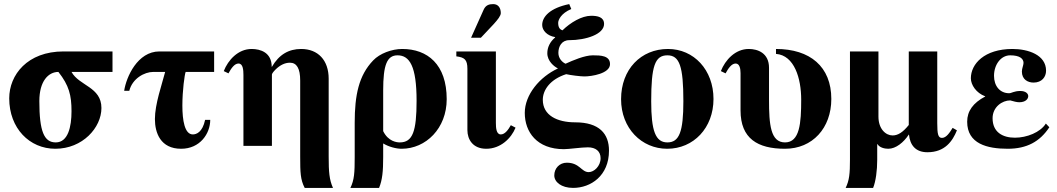

<svg xmlns="http://www.w3.org/2000/svg" viewBox="-20 -712 5156 937"><path d="M529 -461H290C114 -461 25 -347 25 -232C25 -86 124 14 250 14C383 14 475 -89 475 -185C475 -288 366 -293 329 -361H529ZM329 -169C329 -93 312 -17 252 -17C195 -17 172 -71 172 -219C172 -316 216 -361 265 -361C317 -295 329 -247 329 -169Z M786 -361C770 -299 736 -204 736 -131C736 -64 763 14 864 14C956 14 1006 -60 1006 -127H981C968 -66 938 -56 921 -56C881 -56 870 -125 870 -197C870 -271 881 -349 886 -361H1025V-461H758C651 -461 596 -336 586 -269H611C626 -329 685 -361 728 -361Z M1307 0V-348C1307 -352 1313 -361 1324 -372C1346 -394 1370 -406 1395 -406C1428 -406 1445 -378 1445 -319V53C1445 129 1446 165 1467 205H1605C1587 165 1584 127 1584 52V-328C1584 -418 1532 -473 1450 -473C1389 -473 1342 -446 1307 -386H1306C1306 -456 1251 -473 1208 -473C1142 -473 1093 -419 1072 -365L1095 -354C1108 -378 1124 -402 1144 -402C1166 -402 1168 -370 1168 -346V0Z M1850 -271C1850 -394 1868 -442 1920 -442C1979 -442 2013 -389 2013 -220C2013 -71 1994 -17 1931 -17C1917 -17 1875 -21 1850 -72ZM1940 14C2059 14 2160 -86 2160 -228C2160 -398 2066 -473 1943 -473C1892 -473 1833 -451 1801 -417C1731 -344 1711 -248 1711 -113V55C1711 131 1709 166 1690 205H1830C1846 166 1850 124 1850 54V-12C1878 5 1914 14 1940 14Z M2279 -528H2327L2390 -595C2409 -616 2424 -635 2424 -648C2424 -674 2411 -692 2387 -692C2367 -692 2350 -687 2340 -664ZM2473 -101C2460 -78 2444 -56 2424 -56C2402 -56 2400 -88 2400 -112V-461H2207V-437C2247 -432 2261 -421 2261 -376V-77C2261 -31 2288 14 2353 14C2423 14 2475 -37 2496 -89Z M2758 -692C2665 -673 2626 -631 2626 -590C2626 -563 2651 -537 2689 -531V-529C2663 -507 2651 -480 2651 -452C2651 -414 2684 -387 2703 -378C2614 -337 2541 -250 2541 -161C2541 -68 2600 16 2732 16C2756 16 2817 7 2849 7C2887 7 2911 26 2911 60C2911 99 2879 128 2853 128C2817 128 2809 82 2746 82C2711 82 2685 109 2685 144C2685 176 2719 205 2777 205C2863 205 2952 146 2952 23C2952 -59 2905 -115 2787 -115C2699 -115 2629 -149 2629 -225C2629 -273 2665 -325 2743 -350C2765 -345 2812 -339 2832 -339C2867 -339 2957 -353 2957 -399C2957 -441 2911 -442 2873 -442C2833 -442 2775 -417 2740 -401C2724 -408 2705 -427 2705 -454C2705 -485 2721 -516 2758 -516C2840 -516 2928 -545 2928 -595C2928 -629 2896 -635 2865 -635C2819 -635 2764 -602 2725 -564C2721 -566 2704 -569 2704 -600C2704 -615 2718 -647 2768 -668Z M3240 -473C3108 -473 3011 -374 3011 -228C3011 -86 3111 14 3236 14C3365 14 3462 -88 3462 -229C3462 -371 3366 -473 3240 -473ZM3237 -442C3296 -442 3315 -389 3315 -218C3315 -69 3295 -17 3237 -17C3179 -17 3158 -73 3158 -218C3158 -389 3176 -442 3237 -442Z M3733 -381C3733 -454 3677 -473 3634 -473C3568 -473 3519 -419 3498 -365L3521 -354C3534 -378 3550 -402 3570 -402C3589 -402 3594 -378 3594 -355V-173C3594 -36 3677 14 3811 14C3945 14 4037 -87 4037 -229C4037 -387 3933 -473 3767 -473V-449C3857 -442 3890 -329 3890 -226C3890 -111 3883 -17 3811 -17C3740 -17 3733 -105 3733 -225Z M4261 -9H4262C4272 8 4296 14 4315 14C4352 14 4390 -17 4415 -55H4416C4421 -4 4448 31 4506 31C4592 31 4629 -24 4650 -76L4629 -88C4615 -65 4598 -39 4577 -39C4558 -39 4554 -58 4554 -111V-461H4415V-102C4386 -66 4362 -51 4336 -51C4303 -51 4267 -82 4267 -143V-461H4128V67C4128 135 4125 168 4107 205H4241C4254 173 4261 120 4261 68Z M5084 -109C5057 -66 4991 -40 4933 -40C4873 -40 4824 -67 4824 -135C4824 -190 4871 -222 4910 -222C4927 -217 4943 -213 4954 -213C4985 -213 4998 -229 4998 -243C4998 -255 4986 -268 4959 -268C4929 -268 4916 -257 4905 -257C4860 -257 4831 -292 4831 -342C4831 -396 4864 -442 4910 -442C4956 -442 4975 -426 4975 -405C4975 -394 4967 -378 4967 -363C4967 -324 4996 -309 5024 -309C5065 -309 5085 -337 5085 -367C5085 -444 4998 -473 4921 -473C4784 -473 4718 -400 4718 -330C4718 -298 4744 -258 4788 -242V-241C4729 -210 4700 -170 4700 -118C4700 -10 4798 14 4898 14C4991 14 5055 -21 5101 -91Z"/></svg>

Font: XITS
Style: Bold
Weight: 700
Designer: MicroPress Inc., with final additions and corrections provided by Coen Hoffman, Elsevier (retired)
Version: Version 1.107